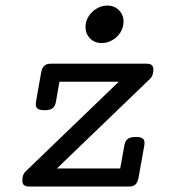

<svg xmlns="http://www.w3.org/2000/svg" viewBox="-20 -685 640 705"><path d="M543 -429.7Q543 -422.4 542 -418Q540 -403.8 530.8 -395.5L189 -66.4H421.4L436.5 -150.4Q439.5 -167.5 449 -174.8Q458.5 -182.1 478.5 -182.1Q495.6 -182.1 503.2 -177Q510.7 -171.9 510.7 -160.2Q510.7 -157.2 509.8 -150.4L488.8 -33.2Q485.4 -15.1 477.3 -7.6Q469.2 0 452.6 0H88.4Q74.7 0 68.4 -5.1Q62 -10.3 62 -22Q62 -25.4 63 -33.2Q65.4 -47.4 73.7 -55.2L416 -384.8H198.2L185.5 -312Q182.6 -294.9 173.1 -287.6Q163.6 -280.3 143.6 -280.3Q126.5 -280.3 118.9 -285.4Q111.3 -290.5 111.3 -302.2Q111.3 -305.2 112.3 -312L130.9 -418Q134.3 -436 142.6 -443.6Q150.9 -451.2 167.5 -451.2H517.1Q530.8 -451.2 536.9 -446.3Q543 -441.4 543 -429.7ZM433.6 -606Q433.6 -584.5 422.4 -566.4Q411.1 -548.3 392.6 -537.6Q374 -526.9 353.5 -526.9Q327.6 -526.9 310.8 -543.9Q293.9 -561 293.9 -585.9Q293.9 -606.9 305.4 -625Q316.9 -643.1 335.4 -653.8Q354 -664.6 374.5 -664.6Q399.9 -664.6 416.7 -647.5Q433.6 -630.4 433.6 -606Z"/></svg>

Font: Courier Prime
Style: Italic
Weight: 400
Italic angle: -10°
Designer: Alan Dague-Greene
Foundry: Quote-Unquote Apps
Version: Version 3.018